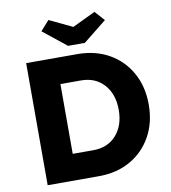

<svg xmlns="http://www.w3.org/2000/svg" viewBox="-97 -1001 966 1084"><g transform="rotate(-10 386.0 -459.0)"><path d="M88 0V-700H381Q484 -700 562.5 -655.5Q641 -611 685 -532Q729 -453 729 -350Q729 -247 685 -168Q641 -89 563 -44.5Q485 0 381 0ZM376 -550H258V-150H376Q459 -150 508 -205Q557 -260 557 -350Q557 -440 507.5 -495Q458 -550 376 -550ZM338 -755 204 -862 254 -918 386 -855 518 -918 568 -862 434 -755Z"/></g></svg>

Font: Lexend Deca
Style: Bold
Weight: 700
Designer: Bonnie Shaver-Troup, Thomas Jockin
Foundry: Lexend
Version: Version 1.008; ttfautohint (v1.8.4.7-5d5b)